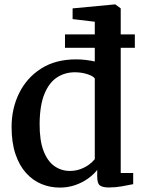

<svg xmlns="http://www.w3.org/2000/svg" viewBox="-20 -839 648 870"><path d="M251 11Q207 11 167.8 -5.2Q128.5 -21.5 98 -55.2Q67.5 -89 50 -141Q32.5 -193 32.5 -264Q32.5 -347.5 66.8 -417Q101 -486.5 166.2 -528.2Q231.5 -570 325 -570Q348 -570 369.8 -567.2Q391.5 -564.5 409.5 -560.5V-740.5L309 -752.5V-801L499.5 -819H502.5L527 -801V-55H583.5V-4.5Q562.5 0 532.8 5.2Q503 10.5 473 10.5Q447 10.5 433.8 2Q420.5 -6.5 420.5 -38.5V-69Q403.5 -47.5 377.8 -29.2Q352 -11 319.8 0Q287.5 11 251 11ZM296 -64.5Q322.5 -64.5 344.8 -72.8Q367 -81 383.8 -93.5Q400.5 -106 409.5 -118V-483.5Q402 -494.5 375.8 -503Q349.5 -511.5 319 -511.5Q274.5 -511.5 238.8 -488.5Q203 -465.5 181.8 -414.5Q160.5 -363.5 159.5 -279.5Q159 -203 177.2 -155.5Q195.5 -108 226.8 -86.2Q258 -64.5 296 -64.5ZM274.5 -683H591V-622.5H274.5Z"/></svg>

Font: Merriweather SemiBold
Style: Regular
Weight: 600
Version: Version 2.100